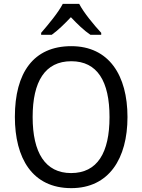

<svg xmlns="http://www.w3.org/2000/svg" viewBox="-20 -964 736 994"><path d="M390 -944H305C282 -899 230 -837 193 -794V-784H248C279 -806 313 -839 347 -875C381 -839 415 -806 448 -784H504V-794C467 -834 413 -899 390 -944ZM640 -358C640 -574 544 -725 349 -725C153 -725 57 -587 57 -359C57 -145 147 10 349 10C544 10 640 -143 640 -358ZM149 -358C149 -542 213 -647 349 -647C484 -647 547 -543 547 -358C547 -173 484 -68 348 -68C214 -68 149 -174 149 -358Z"/></svg>

Font: Noto Sans Armenian SemiCondensed
Style: Regular
Weight: 400
Width: 4
Designer: Monotype Design Team
Foundry: Monotype Imaging Inc.
Version: Version 2.008